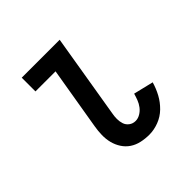

<svg xmlns="http://www.w3.org/2000/svg" viewBox="-145 -656 791 791"><g transform="rotate(-45 250.0 -261.0)"><path d="M293 8Q269 8 246.5 3Q224 -2 206 -14Q188 -26 176 -44.5Q164 -63 158.5 -84.5Q153 -106 153.5 -129.5Q154 -153 158 -176L204 -450H87V-530H308L247 -163Q244 -148 244 -132.5Q244 -117 248.5 -103.5Q253 -90 265 -81Q277 -72 293 -72Q307 -72 320.5 -80Q334 -88 343.5 -100.5Q353 -113 358.5 -127.5Q364 -142 368 -156L455 -135Q447 -107 433 -81Q419 -55 397.5 -34Q376 -13 348 -2.5Q320 8 293 8Z"/></g></svg>

Font: Iosevka Slab Medium
Style: Italic
Weight: 500
Italic angle: -9°
Monospace: yes
Designer: Belleve Invis
Foundry: Belleve Invis
Version: Version 11.1.0; ttfautohint (v1.8.3)